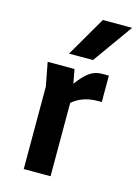

<svg xmlns="http://www.w3.org/2000/svg" viewBox="-119 -848 657 913"><g transform="rotate(15 210.0 -391.0)"><path d="M367 -534V-404H350Q272 -404 223 -361V0H91V-406L69 -522H201L214 -453Q247 -498 274 -516Q301 -534 334 -534ZM271 -782H415L275 -586H157Z"/></g></svg>

Font: AmikoBold
Style: Bold
Weight: 700
Designer: Pablo Impallari, Rodrigo Fuenzalida, Andres Torresi
Foundry: Impallari Type
Version: Version 1.000; ttfautohint (v1.3)